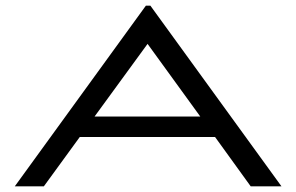

<svg xmlns="http://www.w3.org/2000/svg" viewBox="-20 -654 1040 674"><path d="M860 0 735 -173H260L134 0H32L492 -634H508L968 0ZM498 -500 312 -245H683Z"/></svg>

Font: Inconsolata UltraExpanded Thin
Style: Regular
Weight: 100
Width: 9
Monospace: yes
Designer: Raph Levien, Cyreal, Brenton Simpson
Foundry: Raph Levien, Cyreal, Google
Version: Version 3.100; ttfautohint (v1.8.4.7-5d5b)